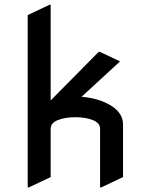

<svg xmlns="http://www.w3.org/2000/svg" viewBox="-20 -777 616 816"><path d="M97.7 19.5V-712.9L190.4 -756.8H195.3V-350.1L399.4 -556.6H404.3L490.2 -516.1L326.7 -365.7Q373 -362.3 411.6 -347.7Q502.9 -313 502.9 -247.1V-24.4L410.2 19.5H405.3V-230Q405.3 -254.4 374.8 -266.6Q344.2 -278.8 300.3 -278.8Q256.3 -278.8 225.8 -266.6Q195.3 -254.4 195.3 -230V-24.4L102.5 19.5Z"/></svg>

Font: Nova Flat
Style: Book
Weight: 400
Version: Version 2.000